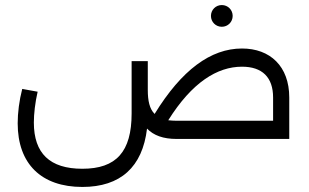

<svg xmlns="http://www.w3.org/2000/svg" viewBox="-20 -550 1225 760"><path d="M858 -444C882 -444 901 -463 901 -487C901 -511 882 -530 858 -530C834 -530 815 -511 815 -487C815 -463 834 -444 858 -444ZM938 -358C814 -358 699 -273 592 -99C572 -119 565 -151 565 -194V-308H501V-101C501 51 440 118 306 118C177 118 114 57 114 -65C114 -99 119 -144 129 -187L68 -198C56 -152 50 -103 50 -62C50 99 144 190 306 190C457 190 544 111 562 -41C588 -14 626 0 679 0H1125V-164C1125 -288 1049 -358 938 -358ZM679 -72C667 -72 656 -73 646 -74C740 -224 840 -286 938 -286C1018 -286 1061 -244 1061 -164V-72Z"/></svg>

Font: UULA Sans
Style: Regular
Weight: 400
Designer: Mohamed Gaber, Laura Garcia Mut
Foundry: Kief Type Foundry
Version: Version 3.006;hotconv 1.0.109;makeotfexe 2.5.65596